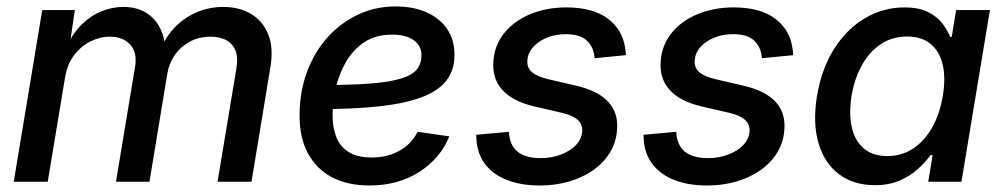

<svg xmlns="http://www.w3.org/2000/svg" viewBox="-20 -567 3132 599"><path d="M22.9 0 111.8 -535.6H213.4L195.8 -415L186.5 -418Q206.1 -462.4 234.9 -490.5Q263.7 -518.6 297.1 -532Q330.6 -545.4 364.3 -545.4Q405.8 -545.4 434.8 -527.8Q463.9 -510.3 479.2 -479.7Q494.6 -449.2 496.1 -409.2L482.4 -416Q500 -457 529.8 -486.1Q559.6 -515.1 597.4 -530.3Q635.3 -545.4 676.8 -545.4Q726.1 -545.4 762.9 -523.7Q799.8 -502 816.9 -459.5Q834 -417 823.2 -355L764.6 0H658.7L717.3 -352.1Q723.6 -388.7 713.9 -410.9Q704.1 -433.1 683.6 -442.9Q663.1 -452.6 637.2 -452.6Q601.1 -452.6 572.5 -437.3Q543.9 -421.9 525.6 -395.8Q507.3 -369.6 502 -336.9L446.3 0H341.8L401.4 -358.9Q408.7 -403.3 386 -428Q363.3 -452.6 322.8 -452.6Q291.5 -452.6 262 -437.7Q232.4 -422.9 211.2 -394.8Q189.9 -366.7 183.1 -326.2L128.9 0Z M1132.8 11.7Q1064.9 11.7 1015.9 -13.9Q966.8 -39.6 940.2 -89.6Q913.6 -139.6 914.6 -211.9Q915.5 -282.7 938.2 -343.8Q960.9 -404.8 1001.7 -450.2Q1042.5 -495.6 1096.7 -521.2Q1150.9 -546.9 1214.4 -546.9Q1268.6 -546.9 1310.1 -528.8Q1351.6 -510.7 1374.8 -476.8Q1397.9 -442.9 1397.9 -396Q1397.9 -347.7 1372.1 -314.9Q1346.2 -282.2 1293.7 -262.9Q1241.2 -243.7 1161.6 -235.1Q1082 -226.6 975.1 -226.6L987.8 -301.8Q1078.6 -301.8 1138.2 -306.6Q1197.8 -311.5 1232.2 -322.3Q1266.6 -333 1280.8 -350.8Q1294.9 -368.7 1294.9 -394.5Q1294.9 -424.3 1270.5 -441.7Q1246.1 -459 1203.6 -459Q1151.9 -459 1116.5 -435.3Q1081.1 -411.6 1059.3 -373.8Q1037.6 -335.9 1027.6 -292.7Q1017.6 -249.5 1017.6 -210Q1017.1 -172.9 1028.1 -142.3Q1039.1 -111.8 1065.9 -93.8Q1092.8 -75.7 1139.6 -75.7Q1189.9 -75.7 1227.5 -97.4Q1265.1 -119.1 1282.7 -155.8L1381.8 -141.6Q1353.5 -72.3 1287.6 -30.3Q1221.7 11.7 1132.8 11.7Z M1664.1 11.7Q1606 11.7 1562.5 -5.1Q1519 -22 1493.9 -54.4Q1468.8 -86.9 1466.3 -133.3Q1465.8 -136.7 1465.8 -139.9Q1465.8 -143.1 1465.8 -146.5L1567.9 -155.8Q1569.8 -113.8 1594.7 -93.8Q1619.6 -73.7 1666.5 -73.7Q1700.7 -73.7 1729.2 -84.5Q1757.8 -95.2 1775.9 -113.5Q1793.9 -131.8 1796.4 -155.3Q1798.3 -177.7 1783 -192.4Q1767.6 -207 1733.9 -214.8L1647 -234.9Q1578.6 -251 1546.4 -287.4Q1514.2 -323.7 1519.5 -379.4Q1523.9 -429.2 1555.4 -466.6Q1586.9 -503.9 1637 -523.9Q1687 -543.9 1746.6 -543.9Q1830.1 -543.9 1876.7 -508.5Q1923.3 -473.1 1930.7 -414.6Q1931.6 -409.7 1932.1 -404.8Q1932.6 -399.9 1932.6 -395L1835 -385.3Q1833 -418.5 1811.8 -439.5Q1790.5 -460.4 1745.1 -460.4Q1713.9 -460.4 1687.5 -450Q1661.1 -439.5 1644.3 -421.4Q1627.4 -403.3 1625.5 -380.4Q1623 -356.9 1638.9 -342.5Q1654.8 -328.1 1692.9 -319.3L1777.3 -299.8Q1846.7 -283.7 1878.4 -248.5Q1910.2 -213.4 1904.8 -159.7Q1901.9 -121.1 1881.8 -89.4Q1861.8 -57.6 1828.9 -34.9Q1795.9 -12.2 1753.9 -0.2Q1711.9 11.7 1664.1 11.7Z M2186 11.7Q2127.9 11.7 2084.5 -5.1Q2041 -22 2015.9 -54.4Q1990.7 -86.9 1988.3 -133.3Q1987.8 -136.7 1987.8 -139.9Q1987.8 -143.1 1987.8 -146.5L2089.8 -155.8Q2091.8 -113.8 2116.7 -93.8Q2141.6 -73.7 2188.5 -73.7Q2222.7 -73.7 2251.2 -84.5Q2279.8 -95.2 2297.9 -113.5Q2315.9 -131.8 2318.4 -155.3Q2320.3 -177.7 2304.9 -192.4Q2289.6 -207 2255.9 -214.8L2168.9 -234.9Q2100.6 -251 2068.4 -287.4Q2036.1 -323.7 2041.5 -379.4Q2045.9 -429.2 2077.4 -466.6Q2108.9 -503.9 2158.9 -523.9Q2209 -543.9 2268.6 -543.9Q2352.1 -543.9 2398.7 -508.5Q2445.3 -473.1 2452.6 -414.6Q2453.6 -409.7 2454.1 -404.8Q2454.6 -399.9 2454.6 -395L2356.9 -385.3Q2355 -418.5 2333.7 -439.5Q2312.5 -460.4 2267.1 -460.4Q2235.8 -460.4 2209.5 -450Q2183.1 -439.5 2166.3 -421.4Q2149.4 -403.3 2147.5 -380.4Q2145 -356.9 2160.9 -342.5Q2176.8 -328.1 2214.8 -319.3L2299.3 -299.8Q2368.7 -283.7 2400.4 -248.5Q2432.1 -213.4 2426.8 -159.7Q2423.8 -121.1 2403.8 -89.4Q2383.8 -57.6 2350.8 -34.9Q2317.9 -12.2 2275.9 -0.2Q2233.9 11.7 2186 11.7Z M2709.5 10.7Q2643.1 10.7 2597.7 -23.4Q2552.2 -57.6 2533.7 -119.9Q2515.1 -182.1 2528.8 -267.6Q2543.5 -353.5 2582.8 -415.3Q2622.1 -477.1 2679 -510.5Q2735.8 -543.9 2801.8 -543.9Q2846.7 -543.9 2875.2 -529.5Q2903.8 -515.1 2919.9 -493.9Q2936 -472.7 2944.3 -451.7H2949.2L2962.9 -535.6H3068.4L2979.5 0H2876L2889.6 -83H2882.8Q2867.2 -61 2843.5 -39.6Q2819.8 -18.1 2786.9 -3.7Q2753.9 10.7 2709.5 10.7ZM2748 -80.1Q2793.5 -80.1 2829.1 -103.8Q2864.7 -127.4 2888.4 -169.7Q2912.1 -211.9 2921.4 -268.1Q2930.7 -324.2 2920.9 -365.7Q2911.1 -407.2 2883.1 -430.2Q2855 -453.1 2809.6 -453.1Q2764.2 -453.1 2728.5 -429.7Q2692.9 -406.2 2669.4 -364.5Q2646 -322.8 2636.7 -268.1Q2627.9 -212.4 2637.5 -169.9Q2647 -127.4 2675 -103.8Q2703.1 -80.1 2748 -80.1Z"/></svg>

Font: Inter 20pt Medium
Style: Italic
Weight: 500
Italic angle: -9.3988°
Version: Version 4.001;git-66647c0bb